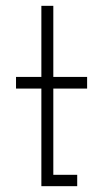

<svg xmlns="http://www.w3.org/2000/svg" viewBox="-20 -639 354 659"><path d="M245 0V-39H163V-335H279V-375H163V-619H122V-375H35V-335H122V0Z"/></svg>

Font: Josefin Slab Thin
Style: Regular
Weight: 400
Version: Version 2.000